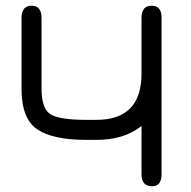

<svg xmlns="http://www.w3.org/2000/svg" viewBox="-20 -648 670 675"><path d="M318.4 -226.6Q477.5 -226.6 477.5 -388.7V-585Q477.5 -627.9 512.7 -627.9Q547.9 -627.9 547.9 -586.9V-35.2Q547.9 6.8 514.6 6.8Q477.5 6.8 477.5 -35.2V-205.1Q417 -156.2 318.4 -156.2H284.2Q166 -156.2 110.8 -193.4Q55.7 -230.5 55.7 -335.9V-584Q55.7 -627.9 90.8 -627.9Q126 -627.9 126 -585V-337.9Q126 -265.6 157.7 -246.1Q189.5 -226.6 284.2 -226.6Z"/></svg>

Font: Jura
Style: DemiBold
Weight: 600
Version: Version 2.5